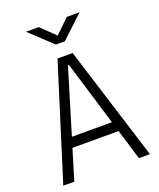

<svg xmlns="http://www.w3.org/2000/svg" viewBox="-162 -997 909 1096"><g transform="rotate(-20 293.0 -449.0)"><path d="M29.8 0 247.1 -693.4H338.9L556.2 0H489.3L433.1 -185.1H152.8L96.7 0ZM171.4 -245.6H414.6L295.9 -637.2H290ZM265.6 -771.5 130.4 -898.4H208L293 -815.9L377.9 -898.4H455.6L320.3 -771.5Z"/></g></svg>

Font: CaskaydiaCove NFP Light
Style: Regular
Weight: 300
Designer: Aaron Bell
Foundry: Saja Typeworks
Version: Version 2111.001; VTT 6.35;Nerd Fonts 3.1.1